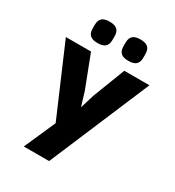

<svg xmlns="http://www.w3.org/2000/svg" viewBox="-211 -802 1042 1144"><g transform="rotate(30 310.0 -230.0)"><path d="M306 220H132L227 5L23 -470H196L281 -249L332 -82H289L340 -249L425 -470H598ZM136 -588Q135 -607 136 -625Q137 -652 153 -666Q169 -680 204 -680Q239 -680 255 -666Q271 -652 272 -625Q273 -607 272 -588Q271 -561 255 -547Q239 -533 204 -533Q169 -533 153 -547Q137 -561 136 -588ZM348 -588Q347 -607 348 -625Q349 -652 365 -666Q381 -680 416 -680Q451 -680 467 -666Q483 -652 484 -625Q485 -607 484 -588Q483 -561 467 -547Q451 -533 416 -533Q381 -533 365 -547Q349 -561 348 -588Z"/></g></svg>

Font: Kreadon
Style: Regular
Weight: 400
Designer: kohakuno
Foundry: StudioGnu
Version: Version 1.000;Glyphs 3.1.2 (3151)